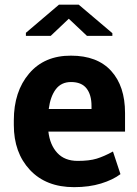

<svg xmlns="http://www.w3.org/2000/svg" viewBox="-20 -770 569 800"><path d="M288.6 9.8Q171.9 9.8 104.7 -62Q37.6 -133.8 37.6 -249V-268.6Q37.6 -388.7 101.3 -463.6Q165 -538.6 275.9 -538.1Q385.3 -538.1 443.1 -474.6Q501 -411.1 501 -299.3V-221.7H181.6Q188 -166 218.8 -132.8Q249.5 -99.6 303.7 -99.6Q352.1 -99.6 382.6 -108.9Q413.1 -118.2 450.7 -138.7L481.9 -44.4Q450.2 -20.5 400.9 -5.4Q351.6 9.8 288.6 9.8ZM275.9 -428.2Q235.4 -428.2 212.6 -398.2Q189.9 -368.2 183.1 -315.9H361.3V-328.6Q361.3 -375 340.6 -401.6Q319.8 -428.2 275.9 -428.2ZM448.2 -631.8V-620.6H342.3L266.6 -691.9L191.4 -620.6H87.9V-633.3L225.6 -750.5H308.1Z"/></svg>

Font: Roboto Web
Style: Bold
Weight: 700
Designer: Google
Version: Version 1.200310; 2013